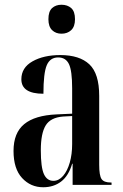

<svg xmlns="http://www.w3.org/2000/svg" viewBox="-20 -779 518 809"><path d="M162 10Q109 10 73 -29Q37 -68 37 -143Q37 -219 82 -256Q127 -293 218 -297L284 -300V-407Q284 -481 270.5 -509Q257 -537 225 -537Q191 -537 177 -504Q163 -471 163 -384Q70 -384 70 -445Q70 -494 117 -520.5Q164 -547 234 -547Q315 -547 356.5 -508Q398 -469 398 -375V-85Q398 -39 408 -24.5Q418 -10 447 -10H450V0H286V-89H284Q269 -38 237.5 -14Q206 10 162 10ZM205 -17Q228 -17 246 -38Q264 -59 274 -94Q284 -129 284 -172V-290L246 -288Q193 -284 172.5 -250.5Q152 -217 152 -146Q152 -74 165 -45.5Q178 -17 205 -17ZM239 -637Q215 -637 199.5 -652Q184 -667 184 -698Q184 -731 199.5 -745Q215 -759 239 -759Q264 -759 280 -745Q296 -731 296 -698Q296 -667 280 -652Q264 -637 239 -637Z"/></svg>

Font: Noto Serif Display ExtraCondensed SemiBold
Style: Regular
Weight: 600
Width: 2
Designer: Monotype Design Team
Foundry: Monotype Imaging Inc.
Version: Version 2.009